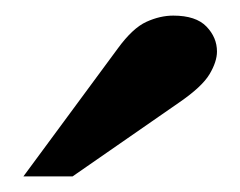

<svg xmlns="http://www.w3.org/2000/svg" viewBox="-20 -780 308 246"><path d="M10 -554 131 -718Q150 -744 167.5 -752Q185 -760 202 -760Q231 -760 244.5 -746Q258 -732 258 -714Q258 -701 248.5 -685Q239 -669 210 -649L73 -554Z"/></svg>

Font: Libre Bodoni
Style: Bold
Weight: 700
Designer: Pablo Impallari, Rodrigo Fuenzalida
Foundry: Impallari Type
Version: Version 2.005;gftools[0.9.23]